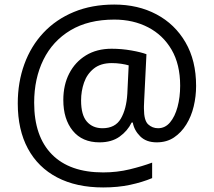

<svg xmlns="http://www.w3.org/2000/svg" viewBox="-20 -734 939 843"><path d="M841 -357Q841 -311 830.5 -267Q820 -223 798 -187.5Q776 -152 744 -130.5Q712 -109 668 -109Q622 -109 595.5 -135.5Q569 -162 563 -196H558Q540 -159 505 -134Q470 -109 417 -109Q341 -109 299.5 -160Q258 -211 258 -295Q258 -361 284 -411.5Q310 -462 357.5 -491Q405 -520 470 -520Q514 -520 556.5 -512.5Q599 -505 623 -496L613 -293Q612 -275 612 -267.5Q612 -260 612 -257Q612 -205 630.5 -188Q649 -171 674 -171Q705 -171 726.5 -196.5Q748 -222 759.5 -264.5Q771 -307 771 -358Q771 -451 733.5 -515.5Q696 -580 630.5 -614Q565 -648 482 -648Q368 -648 289.5 -601Q211 -554 170.5 -471.5Q130 -389 130 -283Q130 -135 208 -56Q286 23 433 23Q494 23 549.5 9.5Q605 -4 648 -20V48Q605 66 551.5 77.5Q498 89 433 89Q315 89 231 45Q147 1 102.5 -81.5Q58 -164 58 -280Q58 -373 87 -452.5Q116 -532 171 -590.5Q226 -649 304.5 -681.5Q383 -714 482 -714Q586 -714 667 -671Q748 -628 794.5 -548Q841 -468 841 -357ZM336 -293Q336 -229 361.5 -200Q387 -171 430 -171Q486 -171 510.5 -213Q535 -255 539 -322L545 -447Q532 -451 512 -454Q492 -457 471 -457Q422 -457 392 -433Q362 -409 349 -371.5Q336 -334 336 -293Z"/></svg>

Font: Noto Sans Old South Arabian
Style: Regular
Weight: 400
Designer: Monotype Design Team
Foundry: Monotype Imaging Inc.
Version: Version 2.001; ttfautohint (v1.8.4.7-5d5b)